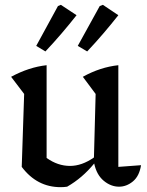

<svg xmlns="http://www.w3.org/2000/svg" viewBox="-20 -766 608 795"><path d="M70 -75 80 -377 26 -448Q100 -488 173 -496V-112Q219 -79 270 -79Q319 -79 369 -114L376 -377L323 -448Q395 -488 470 -496V-75L564 -82Q557 -37 530.5 -15Q504 7 473 7Q439 7 409.5 -17.5Q380 -42 370 -89Q321 -29 258 7Q245 9 231 9Q133 9 70 -75ZM130 -576 220 -741 232 -746 297 -703Q267 -665 234.5 -627Q202 -589 168 -553ZM302 -576 393 -741 406 -746 470 -703Q440 -665 407.5 -627Q375 -589 341 -553Z"/></svg>

Font: Piazzolla Medium
Style: Regular
Weight: 500
Designer: Juan Pablo del Peral
Foundry: Huerta Tipografica
Version: Version 1.330